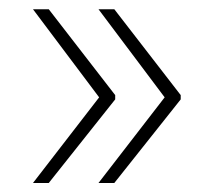

<svg xmlns="http://www.w3.org/2000/svg" viewBox="-20 -479 478 415"><path d="M51.3 -83.5 194.3 -268.6 51.3 -459H85.4L229 -273.4V-264.2L85.4 -83.5ZM192.9 -83.5 335.9 -268.6 192.9 -459H227.1L370.6 -273.4V-264.2L227.1 -83.5Z"/></svg>

Font: Roboto Slab Thin
Style: Regular
Weight: 100
Designer: Google
Version: Version 2.000; ttfautohint (v1.8.1.43-b0c9)